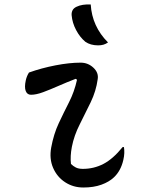

<svg xmlns="http://www.w3.org/2000/svg" viewBox="-20 -821 640 855"><path d="M109 -498Q165 -518 227 -530Q289 -542 339 -542Q372 -542 396 -519.5Q420 -497 415 -468Q408 -416 384 -366Q360 -316 335 -267Q310 -218 300 -167Q292 -125 296 -91Q306 -81 318 -75Q330 -69 349 -69Q398 -69 440.5 -91Q483 -113 526 -166H532Q534 -153 533.5 -139Q533 -125 529 -108Q518 -60 487 -31Q466 -11 431.5 1.5Q397 14 351 14Q306 14 270 -9.5Q234 -33 216.5 -73.5Q199 -114 208 -164Q219 -224 241.5 -272Q264 -320 287.5 -366Q311 -412 323 -466L317 -470Q278 -455 240.5 -438.5Q203 -422 172 -410.5Q141 -399 118 -399Q101 -399 94.5 -416Q88 -433 95 -464Q99 -482 109 -498ZM384 -801Q390 -703 461 -632Q451 -625 440.5 -622Q430 -619 417 -619Q383 -619 360 -635Q336 -655 319 -687Q302 -719 299 -753Q298 -765 303 -775Q308 -785 321 -791Q346 -803 384 -801Z"/></svg>

Font: Recursive Mn Csl St
Style: Italic
Weight: 400
Italic angle: -15°
Monospace: yes
Version: Version 1.079;hotconv 1.0.112;makeotfexe 2.5.65598; ttfautoh